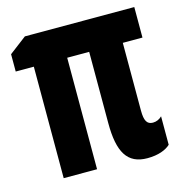

<svg xmlns="http://www.w3.org/2000/svg" viewBox="-88 -629 676 717"><g transform="rotate(-15 250.0 -270.0)"><path d="M396 9C438 9 468 -3 485 -19V-129C476 -120 464 -114 450 -114C427 -114 418 -130 418 -169V-431H494V-549H71L4 -498V-431H74V0H203V-431H288V-155C288 -44 318 9 396 9Z"/></g></svg>

Font: Noto Sans Mono ExtraCondensed ExtraBold
Style: Regular
Weight: 800
Width: 2
Designer: Monotype Design Team
Foundry: Monotype Imaging Inc.
Version: Version 2.014